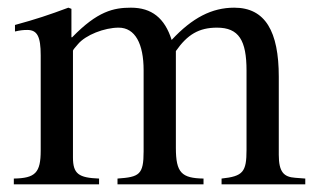

<svg xmlns="http://www.w3.org/2000/svg" viewBox="-20 -480 818 500"><path d="M775 0V-15L749 -17C719 -19 706 -32 706 -77V-280C706 -398 671 -460 590 -460C532 -460 481 -434 427 -376C409 -433 375 -460 321 -460C276 -460 234 -451 168 -383H166V-457L158 -460C107 -441 74 -430 19 -415V-398C32 -401 40 -402 51 -402C77 -402 86 -385 86 -336V-88C86 -30 72 -16 16 -15V0H238V-15C185 -17 170 -27 170 -70V-348C170 -350 176 -357 183 -365C203 -389 252 -408 289 -408C332 -408 354 -366 354 -297V-86C354 -25 343 -19 286 -15V0H510V-15C453 -16 438 -30 438 -95V-347C468 -390 498 -408 545 -408C602 -408 622 -375 622 -296V-90C622 -32 613 -21 557 -15V0Z"/></svg>

Font: XITS
Style: Regular
Weight: 400
Designer: MicroPress Inc., with final additions and corrections provided by Coen Hoffman, Elsevier (retired)
Version: Version 1.302